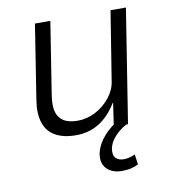

<svg xmlns="http://www.w3.org/2000/svg" viewBox="-78 -562 735 823"><g transform="rotate(-10 289.0 -150.5)"><path d="M219 8Q165 8 129.5 -12.5Q94 -33 81.5 -73.5Q69 -114 78 -169L129 -494H196L146 -176Q140 -137 146.5 -109.5Q153 -82 175.5 -67Q198 -52 237 -52Q279 -52 316.5 -72Q354 -92 379.5 -124.5Q405 -157 410 -194L458 -494H525L447 0H385L400 -101H398Q365 -47 321 -19.5Q277 8 219 8ZM387 193Q344 193 320.5 168Q297 143 306 99Q315 62 345 28Q375 -6 421 -30L440 0Q427 6 410 19.5Q393 33 379.5 50.5Q366 68 361 90Q356 120 369 132.5Q382 145 404 145Q414 145 426.5 142Q439 139 453 133L459 177Q447 184 428.5 188.5Q410 193 387 193Z"/></g></svg>

Font: Nunito Sans 7pt SemiCondensed Light
Style: Italic
Weight: 300
Width: 4
Italic angle: -9°
Designer: Vernon Adams
Foundry: Vernon Adams
Version: Version 3.101;gftools[0.9.27]